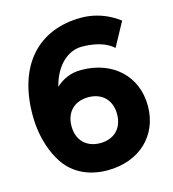

<svg xmlns="http://www.w3.org/2000/svg" viewBox="-111 -828 839 932"><g transform="rotate(-15 308.5 -361.5)"><path d="M382.3 -735.8C166.5 -735.8 32.2 -590.3 32.2 -339.8C32.2 -210.4 76.7 -129.4 92.8 -104C133.8 -33.2 210.9 13.2 315.4 13.2C476.1 13.2 584.5 -90.3 584.5 -238.8C584.5 -387.7 476.1 -490.7 315.4 -490.7C263.2 -490.7 221.2 -470.7 188.5 -440.4C213.9 -543.5 280.3 -599.1 347.7 -599.1C463.9 -599.1 505.4 -550.3 505.4 -550.3L570.8 -670.4C570.8 -670.4 495.1 -735.8 382.3 -735.8ZM200.7 -238.8C200.7 -311 247.1 -354 315.4 -354C383.3 -354 429.7 -311 429.7 -238.8C429.7 -166.5 383.3 -123.5 315.4 -123.5C247.1 -123.5 200.7 -166.5 200.7 -238.8Z"/></g></svg>

Font: Giphurs ExtraBold
Style: Regular
Weight: 800
Version: Version 1.000